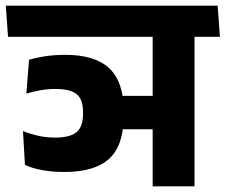

<svg xmlns="http://www.w3.org/2000/svg" viewBox="-44 -661 800 681"><path d="M-15.5 -530.5H720.5L713 -641H-23.5ZM59 -449 49.5 -329Q74 -336.5 99.8 -341Q125.5 -345.5 152 -345.5Q188 -345.5 209.8 -337.2Q231.5 -329 241 -311Q250.5 -293 250.5 -263V-256.5Q250.5 -211.5 227.5 -192.2Q204.5 -173 150 -173Q119 -173 90 -179.8Q61 -186.5 37.5 -196L44.5 -76Q71 -64 106 -57.5Q141 -51 184.5 -51Q292 -51 343.5 -98.2Q395 -145.5 395 -251.5V-266.5Q395 -370 344.2 -418.2Q293.5 -466.5 187.5 -466.5Q151.5 -466.5 120 -462Q88.5 -457.5 59 -449ZM364.5 -321V-202.5H526.5V-321ZM646 -568H497.5V0H646ZM467 -530.5H736L728 -641H459Z"/></svg>

Font: Anek Devanagari Medium
Style: Bold
Weight: 700
Version: Version 1.003